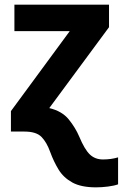

<svg xmlns="http://www.w3.org/2000/svg" viewBox="-20 -566 528 826"><path d="M393 240Q329 240 291 219Q253 198 232 163.5Q211 129 196 88Q181 46 158.5 23Q136 0 85 0H27V-88L280 -432H42V-546H449V-449L192 -101Q247 -88 276 -52Q305 -16 321 22Q344 77 366.5 98.5Q389 120 423 120Q458 120 488 111V227Q472 233 445 236.5Q418 240 393 240Z"/></svg>

Font: Noto Sans IKEA
Style: Bold
Weight: 600
Designer: Monotype Design Team
Foundry: Monotype Imaging Inc.
Version: Version 2.001